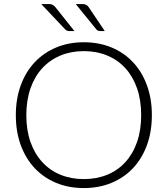

<svg xmlns="http://www.w3.org/2000/svg" viewBox="-20 -925 832 952"><path d="M58.5 0ZM733 -354Q733 -272 708.5 -205.2Q684 -138.5 639.5 -91.2Q595 -44 532.8 -18.2Q470.5 7.5 395.5 7.5Q320.5 7.5 258.5 -18.2Q196.5 -44 152 -91.2Q107.5 -138.5 83 -205.2Q58.5 -272 58.5 -354Q58.5 -435.5 83 -502.2Q107.5 -569 152 -616.2Q196.5 -663.5 258.5 -689.5Q320.5 -715.5 395.5 -715.5Q470.5 -715.5 532.8 -689.8Q595 -664 639.5 -616.5Q684 -569 708.5 -502.2Q733 -435.5 733 -354ZM680 -354Q680 -428 659.5 -487Q639 -546 601.5 -587Q564 -628 511.5 -649.8Q459 -671.5 395.5 -671.5Q332.5 -671.5 280 -649.8Q227.5 -628 189.8 -587Q152 -546 131.2 -487Q110.5 -428 110.5 -354Q110.5 -279.5 131.2 -220.8Q152 -162 189.8 -121Q227.5 -80 280 -58.5Q332.5 -37 395.5 -37Q459 -37 511.5 -58.5Q564 -80 601.5 -121Q639 -162 659.5 -220.8Q680 -279.5 680 -354ZM388 -905Q400 -905 407.2 -901.2Q414.5 -897.5 420 -889L499.5 -771H476Q470 -771 465.8 -773Q461.5 -775 457.5 -779.5L355.5 -905ZM222 -905Q234 -905 241 -901.2Q248 -897.5 255 -889L349 -771H323Q312 -771 303 -779.5L184.5 -905Z"/></svg>

Font: Lato Light
Style: Regular
Weight: 300
Designer: Lukasz Dziedzic
Foundry: tyPoland Lukasz Dziedzic
Version: Version 2.007; 2014-02-27